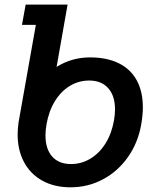

<svg xmlns="http://www.w3.org/2000/svg" viewBox="-20 -810 644 838"><path d="M57 -223Q57 -247 61 -276L136.5 -701.5H76L92 -790H275L227 -518Q293.5 -559.5 372.5 -559.5Q446.5 -559.5 498.2 -534Q550 -508.5 576.8 -459.5Q603.5 -410.5 603.5 -341.5Q603.5 -308.5 596.5 -267.5Q582.5 -187 538.5 -124.5Q494.5 -62 429.2 -27.2Q364 7.5 288 7.5Q217.5 7.5 165.2 -21.2Q113 -50 85 -102.2Q57 -154.5 57 -223ZM477.5 -284.5Q482 -310 482 -332.5Q482 -392 452.2 -425.2Q422.5 -458.5 369.5 -458.5Q323.5 -458.5 284.8 -435Q246 -411.5 219.5 -368.2Q193 -325 183 -267.5Q178.5 -242 178.5 -219Q178.5 -160 207.5 -127Q236.5 -94 290 -94Q336 -94 375 -117.8Q414 -141.5 440.8 -184.5Q467.5 -227.5 477.5 -284.5Z"/></svg>

Font: JuliaMono BoldItalic
Style: Regular
Weight: 700
Italic angle: -9°
Monospace: yes
Designer: cormullion
Foundry: corm
Version: Version 0.049; ttfautohint (v1.8.4)